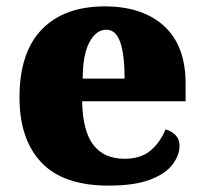

<svg xmlns="http://www.w3.org/2000/svg" viewBox="-20 -571 638 601"><path d="M320 10Q178 10 109.5 -62.5Q41 -135 41 -266Q41 -407 111 -479Q181 -551 308 -551Q426 -551 493.5 -489.5Q561 -428 561 -309V-254H237Q239 -160 272.5 -117Q306 -74 370 -74Q421 -74 451.5 -100Q482 -126 498 -166Q517 -161 529.5 -148Q542 -135 542 -115Q542 -85 520 -56Q498 -27 449.5 -8.5Q401 10 320 10ZM370 -325Q370 -399 356.5 -438.5Q343 -478 313 -478Q281 -478 260 -439Q239 -400 239 -325Z"/></svg>

Font: Noto Serif Gujarati Black
Style: Regular
Weight: 900
Version: Version 2.102